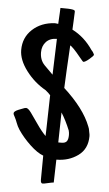

<svg xmlns="http://www.w3.org/2000/svg" viewBox="-59 -837 533 943"><g transform="rotate(5 208.0 -365.5)"><path d="M188 68Q178 68 178 50Q178 -29 179 -69Q149 -80 113 -114Q77 -148 52 -185Q41 -202 35.5 -217.5Q30 -233 23 -246Q16 -257 16 -264Q16 -273 37 -282L55 -289Q69 -295 75 -295Q85 -295 100 -274.5Q115 -254 138 -220.5Q161 -187 182 -166Q182 -186 183 -196L187 -368Q186 -369 184.5 -370Q183 -371 181.5 -373Q180 -375 179 -376L163 -390Q106 -422 66 -475Q26 -528 26 -577Q26 -638 69 -678Q112 -718 179 -722Q182 -722 188.5 -721Q195 -720 196 -720L199 -775Q199 -778 199.5 -786Q200 -794 200 -799Q224 -799 238 -798.5Q252 -798 259.5 -796.5Q267 -795 269.5 -793Q272 -791 272 -787Q272 -770 270 -738.5Q268 -707 268 -698Q329 -667 370 -606Q371 -605 374.5 -601Q378 -597 379 -595V-594Q384 -587 384 -584Q384 -579 364 -562Q344 -545 335 -545Q333 -545 323 -557.5Q313 -570 297.5 -588Q282 -606 270 -616L264 -620Q256 -483 253 -409Q354 -317 387 -231L391 -220Q391 -216 394 -204Q397 -192 397 -184Q397 -121 351.5 -88Q306 -55 245 -55Q242 56 242 58Q232 59 213 63.5Q194 68 188 68ZM190 -469 196 -646Q162 -646 143 -625.5Q124 -605 124 -574Q124 -536 147 -512ZM247 -140H263Q281 -140 288.5 -149.5Q296 -159 296 -181Q296 -192 293 -203Q273 -252 250 -288Q250 -287 247 -140Z"/></g></svg>

Font: Because We Connect
Style: Regular
Weight: 400
Designer: Liz Wetzel, Aaron Williamson, Russ McMullin
Foundry: Red Hat
Version: Version 1.000